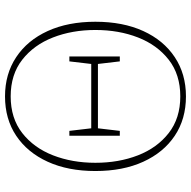

<svg xmlns="http://www.w3.org/2000/svg" viewBox="-18 -712 743 746"><g transform="rotate(90 353.0 -338.5)"><path d="M199 -237V-433H218L228 -348H478L488 -433H507V-237H488L478 -322H228L218 -237ZM354 -9Q439 -9 496.5 -54Q554 -99 583 -173.5Q612 -248 612 -338Q612 -429 583 -503.5Q554 -578 496.5 -623Q439 -668 354 -668Q269 -668 211.5 -623Q154 -578 125 -503.5Q96 -429 96 -338Q96 -248 125 -173.5Q154 -99 211.5 -54Q269 -9 354 -9ZM354 13Q267 13 201.5 -30.5Q136 -74 100 -153Q64 -232 64 -338Q64 -445 100 -524Q136 -603 201.5 -646.5Q267 -690 354 -690Q442 -690 507 -646.5Q572 -603 608 -524Q644 -445 644 -338Q644 -232 608 -153Q572 -74 507 -30.5Q442 13 354 13Z"/></g></svg>

Font: Source Serif Pro ExtraLight
Style: Regular
Weight: 200
Designer: Frank Grießhammer
Foundry: Adobe Systems Incorporated
Version: Version 3.001;hotconv 1.0.111;makeotfexe 2.5.65597